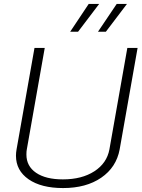

<svg xmlns="http://www.w3.org/2000/svg" viewBox="-20 -943 718 974"><path d="M61 -153Q61 -169 64 -185L155 -700H207L116 -185Q114 -176 114 -159Q114 -100 163 -66.5Q212 -33 299 -33Q395 -33 458.5 -74Q522 -115 535 -185L626 -700H678L587 -185Q570 -94 493.5 -41.5Q417 11 300 11Q189 11 125 -33.5Q61 -78 61 -153ZM430 -923H483L376 -782H336ZM572 -923H624L517 -782H477Z"/></svg>

Font: KoHo Light
Style: Italic
Weight: 300
Italic angle: -10°
Version: Version 1.000; ttfautohint (v1.6)